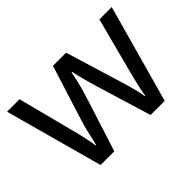

<svg xmlns="http://www.w3.org/2000/svg" viewBox="-103 -765 991 991"><g transform="rotate(-45 393.0 -269.0)"><path d="M431 -303Q425 -324 419 -344.5Q413 -365 408.5 -383.5Q404 -402 400 -418Q396 -434 394 -445H390Q388 -434 384.5 -418Q381 -402 376.5 -383Q372 -364 366.5 -343.5Q361 -323 354 -302L258 -1H158L11 -537H102L176 -251Q184 -222 191 -192.5Q198 -163 203.5 -136.5Q209 -110 211 -91H215Q218 -103 222 -121Q226 -139 230.5 -159Q235 -179 240.5 -199Q246 -219 251 -235L346 -537H442L534 -235Q541 -212 548.5 -186Q556 -160 562 -135.5Q568 -111 570 -92H574Q576 -109 581.5 -134.5Q587 -160 594.5 -190.5Q602 -221 610 -251L685 -537H775L626 -1H523Z"/></g></svg>

Font: lkorean85
Style: Book
Weight: 400
Designer: Jelle Bosma - Monotype Design Team
Foundry: Monotype Imaging Inc.
Version: Version 2.003